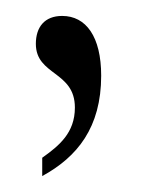

<svg xmlns="http://www.w3.org/2000/svg" viewBox="-20 -667 189 241"><path d="M33 -446C77 -470 107 -507 107 -572C107 -621 88 -647 58 -647C36 -647 25 -633 25 -612C25 -572 74 -578 74 -532C74 -500 54 -484 33 -469Z"/></svg>

Font: Noto Serif Hebrew Condensed ExtraLight
Style: Regular
Weight: 200
Width: 3
Designer: Monotype Design Team
Foundry: Monotype Imaging Inc.
Version: Version 2.004